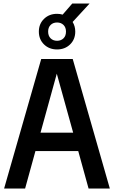

<svg xmlns="http://www.w3.org/2000/svg" viewBox="-20 -1077 652 1097"><path d="M3.5 0 215.5 -740H395.5L607.5 0H486L427 -214H182.5L123.5 0ZM211.5 -319H398L304.5 -656ZM306 -794.5Q261 -794.5 231.5 -823.2Q202 -852 202 -896.5Q202 -940.5 231.5 -969.2Q261 -998 306 -998Q323 -998 338 -993.5L393 -1057H492L395 -951.5Q410 -927 410 -896.5Q410 -852 380.5 -823.2Q351 -794.5 306 -794.5ZM306 -844Q328.5 -844 342.8 -858Q357 -872 357 -896.5Q357 -920.5 342.8 -934.5Q328.5 -948.5 306 -948.5Q283.5 -948.5 269.2 -934.5Q255 -920.5 255 -896.5Q255 -872 269.2 -858Q283.5 -844 306 -844Z"/></svg>

Font: Encode Sans Condensed Condensed SemiBold
Style: Regular
Weight: 600
Width: 3
Designer: Multiple Designers
Foundry: Impallari Type
Version: Version 3.000; ttfautohint (v1.8.3) -l 8 -r 50 -G 200 -x 14 